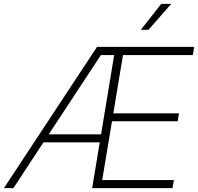

<svg xmlns="http://www.w3.org/2000/svg" viewBox="-49 -969 1020 989"><path d="M-28.8 0 450.7 -727.5H951.2L944.3 -685.5H584.5L534.7 -385.3H873L866.2 -344.2H527.8L477.5 -41.5H846.7L839.4 0H425.8L539.1 -685.5H470.7L20 0ZM159.7 -235.8 166.5 -276.9H495.1L488.3 -235.8ZM676.3 -815.4 781.7 -949.2H833L715.8 -815.4Z"/></svg>

Font: Inter 28pt ExtraLight
Style: Italic
Weight: 250
Italic angle: -9.3988°
Designer: Rasmus Andersson
Foundry: rsms
Version: Version 4.001;git-66647c0bb